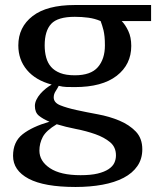

<svg xmlns="http://www.w3.org/2000/svg" viewBox="-20 -545 632 765"><path d="M582 -525V-461H465Q479 -447 491 -422Q503 -397 503 -362Q503 -288 445 -243Q387 -198 278 -198Q258 -198 244 -198.5Q230 -199 214 -203Q209 -193 201.5 -181.5Q194 -170 194 -157Q194 -136 220 -125.5Q246 -115 285 -106.5Q324 -98 370 -89.5Q416 -81 455.5 -64.5Q495 -48 521 -21Q547 6 547 50Q547 88 527.5 116.5Q508 145 472.5 163.5Q437 182 388 191Q339 200 281 200Q156 200 94 167Q32 134 32 76Q32 20 70 -10Q108 -40 177 -60Q151 -71 135 -84Q119 -97 119 -123Q119 -135 125 -147.5Q131 -160 141 -171.5Q151 -183 163 -192.5Q175 -202 186 -208Q122 -225 87.5 -266Q53 -307 53 -364Q53 -437 110 -481Q167 -525 278 -525ZM442 74Q442 41 418.5 21.5Q395 2 359.5 -10.5Q324 -23 283 -31Q242 -39 206 -50Q164 -25 150.5 0.5Q137 26 137 55Q137 97 179 125Q221 153 301 153Q342 153 369 146.5Q396 140 412.5 129Q429 118 435.5 104Q442 90 442 74ZM158 -364Q158 -338 164 -316Q170 -294 183.5 -278.5Q197 -263 220 -254Q243 -245 278 -245Q342 -245 370 -277.5Q398 -310 398 -364Q398 -385 396.5 -399Q395 -413 392.5 -424Q390 -435 387 -443.5Q384 -452 381 -461Q358 -471 332 -474.5Q306 -478 278 -478Q210 -478 184 -450Q158 -422 158 -364Z"/></svg>

Font: PT Serif Caption
Style: Regular
Weight: 400
Designer: A.Korolkova, O.Umpeleva, V.Yefimov
Foundry: ParaType Ltd
Version: Version 1.000W OFL